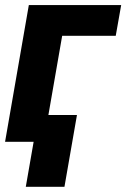

<svg xmlns="http://www.w3.org/2000/svg" viewBox="-24 -548 489 742"><path d="M444.3 -528.3 423.3 -409.7H216.3L145 0H-4.4L87.4 -528.3ZM273.4 -103.5 225.1 173.8H75.7L124 -103.5Z"/></svg>

Font: Roboto ExtraBold
Style: Italic
Weight: 800
Designer: Christian Robertson
Foundry: Google
Version: Version 3.009; 2024